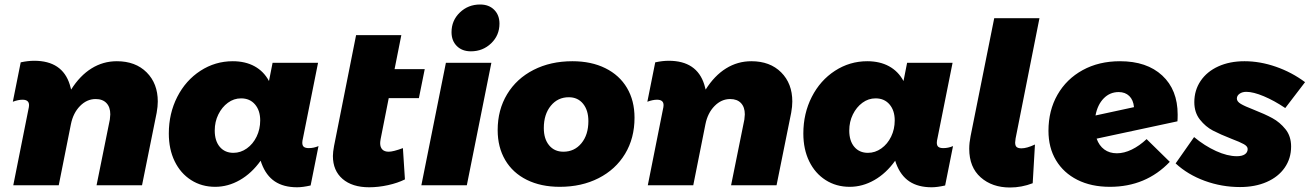

<svg xmlns="http://www.w3.org/2000/svg" viewBox="-20 -823 5818 853"><path d="M106 -336Q109 -348 109 -356Q109 -380 80 -380Q61 -380 37 -371L72 -546Q104 -553 132 -553Q257 -553 290 -447L296 -425Q335 -487 386.5 -519Q438 -551 499 -551Q582 -551 631.5 -501.5Q681 -452 681 -372Q681 -350 676 -322L611 0H409L468 -292Q470 -308 470 -315Q470 -347 453 -365Q436 -383 405 -383Q366 -383 335.5 -352Q305 -321 295 -271L241 0H39Z M730 -230Q730 -319 767.5 -392.5Q805 -466 870.5 -508.5Q936 -551 1014 -551Q1070 -551 1111 -528.5Q1152 -506 1175 -463L1191 -544H1393L1326 -209Q1323 -197 1323 -189Q1323 -176 1330 -170.5Q1337 -165 1352 -165Q1374 -165 1395 -174L1360 1Q1325 9 1300 9Q1240 9 1201 -17Q1162 -43 1142 -97L1138 -109Q1098 -53 1045.5 -23Q993 7 936 7Q876 7 829 -23Q782 -53 756 -106.5Q730 -160 730 -230ZM1136 -288Q1136 -332 1113 -359Q1090 -386 1051 -386Q1019 -386 992.5 -366.5Q966 -347 950 -314.5Q934 -282 934 -243Q934 -197 956.5 -170.5Q979 -144 1017 -144Q1049 -144 1076.5 -163.5Q1104 -183 1120 -216Q1136 -249 1136 -288Z M1671 -205Q1669 -193 1669 -187Q1669 -169 1678.5 -159Q1688 -149 1707 -149Q1727 -149 1770 -165L1779 -26Q1747 -10 1704 -0.5Q1661 9 1620 9Q1545 9 1502 -28Q1459 -65 1459 -130Q1459 -147 1464 -174L1562 -667H1763L1733 -516H1867L1841 -387H1707Z M2199 -718Q2199 -666 2162 -630.5Q2125 -595 2072 -595Q2033 -595 2009.5 -618.5Q1986 -642 1986 -680Q1986 -732 2023 -767.5Q2060 -803 2113 -803Q2152 -803 2175.5 -779.5Q2199 -756 2199 -718ZM2163 -544 2054 0H1852L1961 -544Z M2799 -300Q2799 -209 2757 -139.5Q2715 -70 2639.5 -31.5Q2564 7 2467 7Q2383 7 2320.5 -24Q2258 -55 2224.5 -112Q2191 -169 2191 -245Q2191 -335 2233 -404.5Q2275 -474 2350.5 -512.5Q2426 -551 2523 -551Q2607 -551 2669.5 -520Q2732 -489 2765.5 -432.5Q2799 -376 2799 -300ZM2396 -254Q2396 -206 2419.5 -177.5Q2443 -149 2483 -149Q2532 -149 2563 -186.5Q2594 -224 2594 -285Q2594 -333 2570.5 -362Q2547 -391 2507 -391Q2458 -391 2427 -353Q2396 -315 2396 -254Z M2925 -336Q2928 -348 2928 -356Q2928 -380 2899 -380Q2880 -380 2856 -371L2891 -546Q2923 -553 2951 -553Q3076 -553 3109 -447L3115 -425Q3154 -487 3205.5 -519Q3257 -551 3318 -551Q3401 -551 3450.5 -501.5Q3500 -452 3500 -372Q3500 -350 3495 -322L3430 0H3228L3287 -292Q3289 -308 3289 -315Q3289 -347 3272 -365Q3255 -383 3224 -383Q3185 -383 3154.5 -352Q3124 -321 3114 -271L3060 0H2858Z M3549 -230Q3549 -319 3586.5 -392.5Q3624 -466 3689.5 -508.5Q3755 -551 3833 -551Q3889 -551 3930 -528.5Q3971 -506 3994 -463L4010 -544H4212L4145 -209Q4142 -197 4142 -189Q4142 -176 4149 -170.5Q4156 -165 4171 -165Q4193 -165 4214 -174L4179 1Q4144 9 4119 9Q4059 9 4020 -17Q3981 -43 3961 -97L3957 -109Q3917 -53 3864.5 -23Q3812 7 3755 7Q3695 7 3648 -23Q3601 -53 3575 -106.5Q3549 -160 3549 -230ZM3955 -288Q3955 -332 3932 -359Q3909 -386 3870 -386Q3838 -386 3811.5 -366.5Q3785 -347 3769 -314.5Q3753 -282 3753 -243Q3753 -197 3775.5 -170.5Q3798 -144 3836 -144Q3868 -144 3895.5 -163.5Q3923 -183 3939 -216Q3955 -249 3955 -288Z M4598 -742 4492 -208Q4490 -194 4490 -190Q4490 -175 4497 -169.5Q4504 -164 4518 -164Q4542 -164 4578 -181L4568 -9Q4519 10 4467 10Q4388 10 4337 -35Q4286 -80 4286 -162Q4286 -188 4292 -218L4397 -742Z M5212 -314Q5212 -294 5211 -284L4852 -207Q4863 -176 4886 -159Q4909 -142 4942 -142Q4974 -142 5008 -158.5Q5042 -175 5074 -205L5177 -104Q5071 7 4911 7Q4828 7 4766.5 -24Q4705 -55 4671.5 -111Q4638 -167 4638 -242Q4638 -332 4678 -402Q4718 -472 4790 -511.5Q4862 -551 4956 -551Q5075 -551 5143.5 -487.5Q5212 -424 5212 -314ZM5018 -347Q5015 -379 4997 -396.5Q4979 -414 4950 -414Q4911 -414 4883.5 -386Q4856 -358 4847 -310Z M5203 -97 5285 -214Q5332 -175 5382.5 -152Q5433 -129 5475 -129Q5498 -129 5510.5 -137.5Q5523 -146 5523 -161Q5523 -173 5506 -182.5Q5489 -192 5452 -206Q5401 -226 5368.5 -243Q5336 -260 5311 -291.5Q5286 -323 5286 -369Q5286 -422 5314 -463.5Q5342 -505 5392.5 -528Q5443 -551 5509 -551Q5578 -551 5648.5 -526.5Q5719 -502 5778 -458L5690 -343Q5641 -376 5594.5 -395.5Q5548 -415 5517 -415Q5499 -415 5487 -406.5Q5475 -398 5475 -385Q5475 -372 5492.5 -361.5Q5510 -351 5549 -336Q5600 -316 5633 -298Q5666 -280 5691 -249Q5716 -218 5716 -172Q5716 -119 5687.5 -78Q5659 -37 5607.5 -14.5Q5556 8 5489 8Q5408 8 5332.5 -19.5Q5257 -47 5203 -97Z"/></svg>

Font: TypoPRO Montserrat Alternates
Style: Italic
Weight: 800
Italic angle: -11.3°
Designer: Julieta Ulanovsky
Foundry: Julieta Ulanovsky
Version: Version 6.001